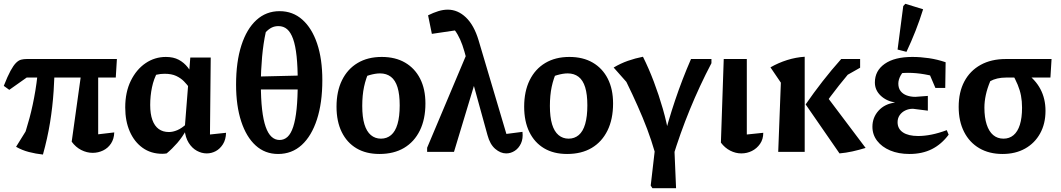

<svg xmlns="http://www.w3.org/2000/svg" viewBox="-23 -803 5607 1015"><path d="M356 -54 417 -491H496V-93L581 -103Q580 -69 564 -44.5Q548 -20 522 -7.5Q496 5 467 5Q436 5 406.5 -10Q377 -25 356 -54ZM204 14Q166 10 129.5 0.5Q93 -9 62 -27L162 -188L95 -57Q115 -112 133 -179Q151 -246 164 -324Q177 -402 182 -491H267Q266 -406 260.5 -322Q255 -238 241.5 -155Q228 -72 204 14ZM26 -328 -3 -349Q17 -400 32.5 -428.5Q48 -457 61.5 -470.5Q75 -484 88.5 -487.5Q102 -491 118 -491H595L589 -393H118Z M858 8Q852 9 846 9.5Q840 10 835 10Q775 10 731 -21.5Q687 -53 663 -108Q639 -163 639 -235Q639 -316 668.5 -376Q698 -436 746.5 -469Q795 -502 854 -502Q894 -502 922 -487Q950 -472 969.5 -447Q989 -422 1002 -393L979 -338Q966 -356 949.5 -373Q933 -390 908.5 -401.5Q884 -413 847 -413Q825 -413 804 -408Q783 -403 758 -391L810 -422Q790 -387 780.5 -341.5Q771 -296 771 -248Q771 -201 782.5 -169Q794 -137 816 -121Q838 -105 870 -105Q891 -105 914.5 -115Q938 -125 963 -148V-118Q941 -78 914 -47Q887 -16 858 8ZM1070 8Q1043 8 1017.5 -6Q992 -20 974.5 -48Q957 -76 953 -117L983 -499H1091L1087 -92L1172 -101Q1171 -65 1155.5 -40.5Q1140 -16 1117.5 -4Q1095 8 1070 8Z M1447 11Q1378 11 1328.5 -34Q1279 -79 1252 -161.5Q1225 -244 1225 -356Q1225 -476 1253 -563Q1281 -650 1332.5 -697Q1384 -744 1455 -744Q1525 -744 1575.5 -699Q1626 -654 1653.5 -572.5Q1681 -491 1681 -379Q1681 -259 1652.5 -171.5Q1624 -84 1572 -36.5Q1520 11 1447 11ZM1455 -63Q1479 -63 1497 -79.5Q1515 -96 1527 -132.5Q1539 -169 1545 -227Q1551 -285 1551 -369Q1551 -449 1545 -505.5Q1539 -562 1526.5 -597Q1514 -632 1495 -648.5Q1476 -665 1449 -665Q1429 -665 1413 -657Q1397 -649 1382 -633Q1369 -574 1362.5 -502Q1356 -430 1356 -361Q1356 -281 1362.5 -224.5Q1369 -168 1381.5 -132.5Q1394 -97 1412.5 -80Q1431 -63 1455 -63ZM1284 -330V-397L1621 -405V-330Z M1983 11Q1912 11 1861.5 -19Q1811 -49 1783.5 -105Q1756 -161 1756 -239Q1756 -320 1785 -379Q1814 -438 1867.5 -470Q1921 -502 1995 -502Q2067 -502 2118.5 -472Q2170 -442 2198 -387Q2226 -332 2226 -256Q2226 -173 2196.5 -113Q2167 -53 2113 -21Q2059 11 1983 11ZM1991 -70Q2022 -70 2044.5 -89Q2067 -108 2078.5 -147.5Q2090 -187 2090 -246Q2090 -304 2078.5 -341.5Q2067 -379 2043.5 -397Q2020 -415 1986 -415Q1962 -415 1930.5 -406Q1899 -397 1852 -379L1931 -432Q1911 -389 1901.5 -344Q1892 -299 1892 -243Q1892 -184 1903.5 -146Q1915 -108 1937.5 -89Q1960 -70 1991 -70Z M2503 -417 2377 0H2235V-22L2455 -544ZM2654 -95 2739 -106Q2743 -70 2731 -44.5Q2719 -19 2698 -5.5Q2677 8 2653 8Q2623 8 2595 -16Q2567 -40 2554 -89L2432 -531Q2412 -602 2382 -642L2260 -624L2240 -722Q2268 -736 2294 -744Q2320 -752 2344 -752Q2397 -752 2440 -711Q2483 -670 2507 -590Z M2975 11Q2904 11 2853.5 -19Q2803 -49 2775.5 -105Q2748 -161 2748 -239Q2748 -320 2777 -379Q2806 -438 2859.5 -470Q2913 -502 2987 -502Q3059 -502 3110.5 -472Q3162 -442 3190 -387Q3218 -332 3218 -256Q3218 -173 3188.5 -113Q3159 -53 3105 -21Q3051 11 2975 11ZM2983 -70Q3014 -70 3036.5 -89Q3059 -108 3070.5 -147.5Q3082 -187 3082 -246Q3082 -304 3070.5 -341.5Q3059 -379 3035.5 -397Q3012 -415 2978 -415Q2954 -415 2922.5 -406Q2891 -397 2844 -379L2923 -432Q2903 -389 2893.5 -344Q2884 -299 2884 -243Q2884 -184 2895.5 -146Q2907 -108 2929.5 -89Q2952 -70 2983 -70Z M3455 62Q3425 -60 3374 -182Q3323 -304 3260 -426L3330 -323L3221 -446Q3258 -468 3296.5 -481.5Q3335 -495 3376 -503Q3407 -441 3433.5 -371Q3460 -301 3481 -228Q3502 -155 3514 -84L3510 4ZM3551 192H3426L3417 178L3443 -47L3541 -43ZM3481 -52Q3509 -163 3546 -273Q3583 -383 3630 -491H3738V-469Q3675 -349 3623.5 -223Q3572 -97 3533 31Z M3788 -49 3803 -491H3925V-92L4012 -101Q4012 -67 3995 -42.5Q3978 -18 3952 -5Q3926 8 3896 8Q3866 8 3837.5 -6.5Q3809 -21 3788 -49Z M4415 8 4236 -251Q4278 -312 4325.5 -373Q4373 -434 4424 -491H4510V-468Q4459 -410 4412.5 -351.5Q4366 -293 4321 -228L4324 -325L4553 -21Q4517 -10 4483 -2.5Q4449 5 4415 8ZM4091 0 4105 -366 4050 -447Q4092 -471 4138 -485.5Q4184 -500 4231 -503V0ZM4411 -381 4463 -491H4524V-445Z M4785 11Q4727 11 4683 -7.5Q4639 -26 4614 -58.5Q4589 -91 4589 -133Q4589 -182 4621.5 -218Q4654 -254 4709 -261Q4662 -269 4632 -298Q4602 -327 4602 -367Q4602 -429 4654 -465.5Q4706 -502 4800 -502Q4843 -502 4887.5 -495.5Q4932 -489 4976 -474L4959 -386Q4911 -402 4865.5 -410Q4820 -418 4777 -418Q4737 -418 4696 -409L4777 -445Q4751 -427 4738.5 -404.5Q4726 -382 4726 -361Q4726 -337 4738 -321.5Q4750 -306 4770.5 -298.5Q4791 -291 4816 -291L4882 -296V-218L4803 -228Q4781 -228 4762.5 -219Q4744 -210 4733 -194Q4722 -178 4722 -157Q4722 -122 4750.5 -103Q4779 -84 4831 -84Q4864 -84 4901.5 -91.5Q4939 -99 4982 -115L4992 -91Q4954 -40 4903 -14.5Q4852 11 4785 11ZM4922 -338 4864 -474H4976L4974 -338ZM4769 -529 4722 -541 4752 -771 4763 -783 4857 -754Q4839 -696 4817 -640Q4795 -584 4769 -529Z M5295 -393Q5270 -393 5249 -388Q5228 -383 5212 -374Q5196 -336 5188.5 -301Q5181 -266 5181 -234Q5181 -182 5193 -145Q5205 -108 5227.5 -89Q5250 -70 5282 -70Q5313 -70 5335 -88.5Q5357 -107 5368.5 -143.5Q5380 -180 5380 -234Q5380 -268 5374.5 -297Q5369 -326 5357 -355Q5345 -384 5325 -419L5397 -420Q5504 -345 5504 -217Q5504 -149 5475.5 -97.5Q5447 -46 5396 -17.5Q5345 11 5277 11Q5206 11 5154 -19.5Q5102 -50 5073.5 -106Q5045 -162 5045 -238Q5045 -316 5075 -372.5Q5105 -429 5161 -460Q5217 -491 5294 -491H5536L5530 -393Z"/></svg>

Font: Piazzolla 24pt
Style: Bold
Weight: 700
Designer: Juan Pablo del Peral
Foundry: Huerta Tipografica
Version: Version 2.005